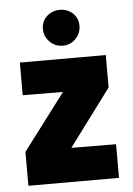

<svg xmlns="http://www.w3.org/2000/svg" viewBox="-51 -739 538 779"><g transform="rotate(-5 217.5 -350.0)"><path d="M222 -700Q191 -700 169 -680Q147 -660 147 -629Q147 -598 169 -576Q191 -554 222 -554Q253 -554 274.5 -576Q296 -598 296 -629Q296 -660 274.5 -680Q253 -700 222 -700ZM392 -501H42V-368L206 -367L33 -138V0H402V-137L220 -138L392 -369Z"/></g></svg>

Font: Advent Pro ExtraBold
Style: Regular
Weight: 800
Designer: VivaRado, Andreas Kalpakidis
Foundry: VivaRado, Andreas Kalpakidis
Version: Version 3.000